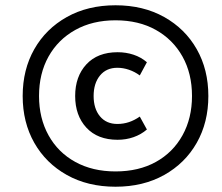

<svg xmlns="http://www.w3.org/2000/svg" viewBox="-20 -698 843 728"><path d="M418 10Q313 10 233.5 -34.5Q154 -79 110 -156.5Q66 -234 66 -334Q66 -434 110 -511.5Q154 -589 233.5 -633.5Q313 -678 418 -678Q523 -678 602.5 -633.5Q682 -589 726 -511.5Q770 -434 770 -334Q770 -234 726 -156.5Q682 -79 602.5 -34.5Q523 10 418 10ZM426 -168Q350 -168 307.5 -214Q265 -260 265 -334Q265 -408 307.5 -454Q350 -500 426 -500Q458 -500 486.5 -490.5Q515 -481 537 -462L510 -412Q491 -426 469 -433.5Q447 -441 425 -441Q383 -441 359 -411.5Q335 -382 335 -334Q335 -286 359 -257Q383 -228 425 -228Q448 -228 469 -235Q490 -242 510 -256L537 -207Q515 -188 486.5 -178Q458 -168 426 -168ZM418 -48Q506 -48 571 -84Q636 -120 672 -185Q708 -250 708 -334Q708 -419 672 -483.5Q636 -548 571 -584.5Q506 -621 418 -621Q331 -621 265.5 -584.5Q200 -548 164 -483.5Q128 -419 128 -334Q128 -250 164 -185Q200 -120 265.5 -84Q331 -48 418 -48Z"/></svg>

Font: Gantari Medium
Style: Italic
Weight: 500
Italic angle: -10°
Designer: Anugrah Pasau
Foundry: Lafontype
Version: Version 1.000